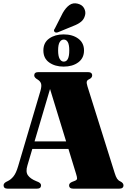

<svg xmlns="http://www.w3.org/2000/svg" viewBox="-20 -1133 774 1153"><path d="M226.5 -20Q226.5 0 201.5 0H26.5Q1.5 0 1.5 -20Q1.5 -32 16.5 -40.5L26.5 -45.5Q45.5 -54.5 61 -73.8Q76.5 -93 88.5 -133.5L222.5 -586Q231 -615.5 226.8 -630.2Q222.5 -645 206.5 -655Q185.5 -667 185.5 -680Q185.5 -700 211 -700H507.5Q533.5 -700 533.5 -680Q533.5 -665 513 -656Q503.5 -651.5 501.2 -643Q499 -634.5 505 -615L668.5 -94.5Q675.5 -71.5 683 -60.2Q690.5 -49 702 -44Q721.5 -34.5 721.5 -20Q721.5 0 695.5 0H421Q395 0 395 -20Q395 -33 412.5 -40.5L429 -47Q442.5 -52 442.8 -60.8Q443 -69.5 437 -88.5L391 -238.5H174L144.5 -139Q133 -101.5 147.5 -80.5Q162 -59.5 198 -45L210 -40Q226.5 -32 226.5 -20ZM187.5 -284H377L280.5 -598.5ZM357 -1055.5Q375 -1087 396.8 -1102.5Q418.5 -1118 446.5 -1111Q474.5 -1104 485.2 -1083.2Q496 -1062.5 491 -1042.5Q485 -1017 466.5 -1002.2Q448 -987.5 420 -977L327.5 -939Q313 -934.5 306.5 -943Q303 -948 304.5 -952.8Q306 -957.5 309.5 -962ZM362 -733Q310.5 -733 275.5 -757.8Q240.5 -782.5 240.5 -830Q240.5 -877 275.5 -901.8Q310.5 -926.5 362 -926.5Q415.5 -926.5 450 -901Q484.5 -875.5 484.5 -830Q484.5 -784 450 -758.5Q415.5 -733 362 -733ZM363 -895.5Q348 -895.5 338.5 -880.2Q329 -865 329 -830Q329 -795.5 338.5 -779.2Q348 -763 363 -763Q396 -763 396 -830Q396 -864.5 387.2 -880Q378.5 -895.5 363 -895.5Z"/></svg>

Font: Fraunces 72pt Black
Style: Regular
Weight: 900
Version: Version 1.000;[0bf87f6ff]